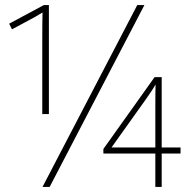

<svg xmlns="http://www.w3.org/2000/svg" viewBox="-20 -734 738 754"><path d="M146 -566Q146 -649 147 -685Q129 -673 74 -644L27 -619L16 -641L152 -714H172V-286H146ZM519 -714H547L175 0H147ZM590 -131H386V-149L587 -431H615V-155H689V-131H615V0H590ZM590 -155V-319Q590 -376 591 -402Q578 -380 557 -350L418 -155Z"/></svg>

Font: Noto Sans UI Thin
Style: Regular
Weight: 250
Designer: Monotype Design Team
Foundry: Monotype Imaging Inc.
Version: Version 1.001